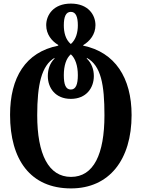

<svg xmlns="http://www.w3.org/2000/svg" viewBox="-20 -794 788 1068"><path d="M375 254C588 254 712 94 712 -154C712 -362 619 -504 443 -540V-543C480 -565 511 -603 511 -654C511 -710 472 -774 374 -774C277 -774 237 -710 237 -654C237 -603 268 -565 304 -544V-540C122 -504 36 -363 36 -155C36 94 149 254 375 254ZM374 -549C344 -574 335 -615 335 -653C335 -700 346 -728 374 -728C402 -728 413 -700 413 -653C413 -615 403 -574 374 -549ZM374 -296C345 -296 335 -325 335 -376C335 -428 348 -470 374 -492C399 -470 413 -428 413 -376C413 -325 402 -296 374 -296ZM375 190C250 190 187 64 187 -153C187 -323 211 -429 283 -472V-468C258 -443 246 -409 246 -371C246 -305 288 -244 374 -244C460 -244 502 -305 502 -371C502 -409 489 -443 463 -468V-472C542 -429 561 -323 561 -153C561 64 501 190 375 190Z"/></svg>

Font: Noto Serif Georgian ExtraCondensed ExtraBold
Style: Regular
Weight: 800
Width: 2
Designer: Monotype Design Team, Akaki Razmadze
Foundry: Google LLC
Version: Version 2.003